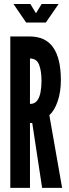

<svg xmlns="http://www.w3.org/2000/svg" viewBox="-20 -912 337 932"><path d="M30 0V-735H123.5Q201.5 -735 238.5 -681.2Q275.5 -627.5 275.5 -523Q275.5 -466 260 -420.5Q244.5 -375 219.5 -353L281.5 0H184.5L136.5 -315H125.5V0ZM125.5 -407.5Q147.5 -407.5 159.5 -422.5Q171.5 -437.5 176.5 -463Q181.5 -488.5 181.5 -519Q181.5 -566.5 170 -597.2Q158.5 -628 125.5 -628ZM107 -802.5 45.5 -892.5H127.5L154.5 -847.5L182 -892.5H264.5L202.5 -802.5Z"/></svg>

Font: League Gothic SemiCondensed
Style: Regular
Weight: 400
Width: 4
Designer: The League of Moveable Type
Version: Version 2.001